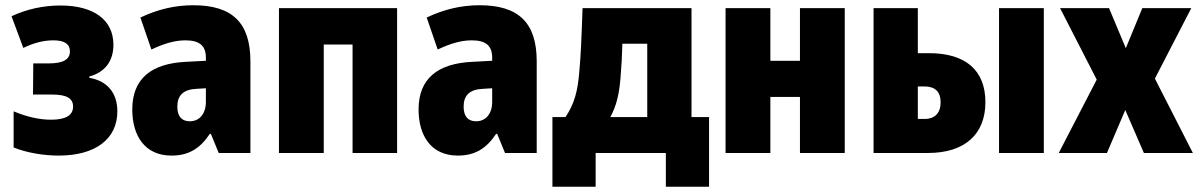

<svg xmlns="http://www.w3.org/2000/svg" viewBox="-20 -584 4576 733"><path d="M204 10C344 10 428 -53 428 -159C428 -229 390 -275 321 -287V-292C381 -308 413 -351 413 -413C413 -508 338 -563 211 -563C145 -563 82 -549 24 -522L69 -401C110 -421 148 -430 184 -430C226 -430 247 -416 247 -388C247 -357 221 -342 167 -342H107L106 -223H179C234 -223 259 -209 259 -177C259 -144 231 -127 175 -127C130 -127 82 -138 32 -159V-21C81 -1 146 10 204 10Z M635 10C700 10 744 -17 781 -73H785L815 0H936V-350C936 -498 866 -564 718 -564C647 -564 581 -548 516 -517L558 -395C609 -419 649 -430 688 -430C741 -430 766 -410 766 -364V-352L691 -348C558 -342 485 -284 485 -166C485 -68 531 10 635 10ZM705 -121C674 -121 657 -139 657 -177C657 -220 680 -243 732 -245L766 -247V-195C766 -148 740 -121 705 -121Z M1045 0H1216V-414H1326V0H1496V-553H1045Z M1728 10C1793 10 1837 -17 1874 -73H1878L1908 0H2029V-350C2029 -498 1959 -564 1811 -564C1740 -564 1674 -548 1609 -517L1651 -395C1702 -419 1742 -430 1781 -430C1834 -430 1859 -410 1859 -364V-352L1784 -348C1651 -342 1578 -284 1578 -166C1578 -68 1624 10 1728 10ZM1798 -121C1767 -121 1750 -139 1750 -177C1750 -220 1773 -243 1825 -245L1859 -247V-195C1859 -148 1833 -121 1798 -121Z M2089 129H2254V0H2522V129H2687V-137H2620V-553H2204C2200 -434 2197 -369 2192 -315C2186 -234 2172 -187 2139 -137H2089ZM2310 -137C2333 -179 2344 -224 2349 -288C2353 -336 2355 -373 2356 -417H2451V-137Z M2750 0H2921V-214H3034V0H3205V-553H3034V-352H2921V-553H2750Z M3315 0H3523C3664 0 3742 -72 3742 -194C3742 -316 3666 -381 3527 -381H3484V-553H3315ZM3794 0H3965V-553H3794ZM3484 -130V-254H3509C3550 -254 3571 -234 3571 -193C3571 -153 3549 -130 3511 -130Z M4022 0H4206L4276 -164L4347 0H4534L4389 -284L4528 -553H4341L4278 -400L4214 -553H4027L4167 -280Z"/></svg>

Font: Noto Sans Condensed Black
Style: Regular
Weight: 900
Width: 3
Designer: Monotype Design Team
Foundry: Monotype Imaging Inc.
Version: Version 2.013